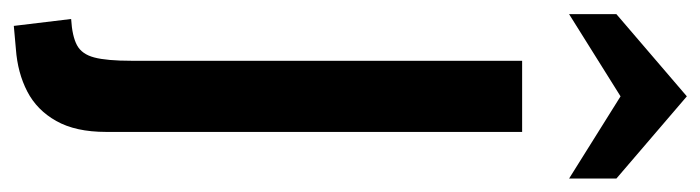

<svg xmlns="http://www.w3.org/2000/svg" viewBox="-400 -384 1014 278"><g transform="rotate(90 107.0 -245.0)"><path d="M5.5 242 -4.5 159Q20.5 157.5 33.5 150.5Q46.5 143.5 51.2 125.5Q56 107.5 56 71.5V-494H159V108.5Q159 152.5 143.2 180.5Q127.5 208.5 100.5 222.5Q73.5 236.5 39 239ZM-11.5 -562V-630.5L107.5 -732.5L226.5 -630.5V-562L107.5 -636.5Z"/></g></svg>

Font: Cabin SemiCondensedMedium
Style: Regular
Weight: 500
Width: 4
Designer: Pablo Impallari
Foundry: Pablo Impallari. http://www.impallari.com Igino Marini. http://www.ikern.com
Version: Version 3.001